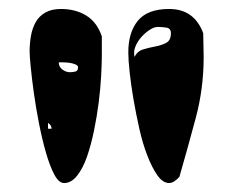

<svg xmlns="http://www.w3.org/2000/svg" viewBox="-20 -854 522 428"><path d="M207 -730Q207 -713 205.5 -685Q204 -657 200 -625.5Q196 -594 189.5 -562.5Q183 -531 174 -505Q165 -479 152 -462.5Q139 -446 123 -446Q111 -446 101 -465Q91 -484 82.5 -513.5Q74 -543 67 -578.5Q60 -614 55.5 -646.5Q51 -679 48.5 -704.5Q46 -730 46 -739Q46 -757 49 -774Q52 -791 59.5 -804.5Q67 -818 81 -826Q95 -834 116 -834Q148 -834 172 -819.5Q196 -805 207 -773ZM434 -727Q434 -657 416.5 -591.5Q399 -526 380 -460Q376 -455 369.5 -450.5Q363 -446 357 -446Q343 -446 331 -463Q319 -480 308.5 -507Q298 -534 290.5 -567.5Q283 -601 277.5 -633Q272 -665 269 -693Q266 -721 266 -737Q266 -782 287.5 -808Q309 -834 357 -834Q413 -834 433 -780ZM361 -780Q361 -791 350.5 -792.5Q340 -794 332 -794Q324 -794 314.5 -788Q305 -782 297 -773.5Q289 -765 284 -755Q279 -745 279 -737Q279 -730 280 -727Q286 -740 299.5 -744Q313 -748 326.5 -750.5Q340 -753 350.5 -758.5Q361 -764 361 -780ZM154 -704Q154 -708 148 -710.5Q142 -713 134.5 -714Q127 -715 120 -715Q113 -715 111 -715Q111 -705 119 -699Q127 -693 136 -693Q142 -693 148 -694.5Q154 -696 154 -704ZM95 -567Q95 -575 87 -580V-567Z"/></svg>

Font: Genkaimincho
Style: Regular
Weight: 800
Designer: Dr. Ken Lunde (project architect, glyph set definition & overall production); Masataka HATTORI \u670D \u90E8 \u6B63 \u8C
Foundry: Adobe Systems Incorporated
Version: Version 1.00